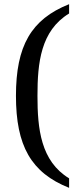

<svg xmlns="http://www.w3.org/2000/svg" viewBox="-20 -780 386 928"><path d="M161.1 -316.9C161.1 -476.6 176.8 -631.3 314 -714.8V-759.8C129.9 -686.5 57.1 -557.6 57.1 -316.9C57.1 -75.7 129.9 54.7 314 127.9V82C176.8 -1.5 161.1 -157.7 161.1 -316.9Z"/></svg>

Font: Gandom
Style: Regular
Weight: 400
Foundry: DejaVu fonts team - Redesigned by Saber Rastikerdar - Based on Samim Font
Version: Version 0.8